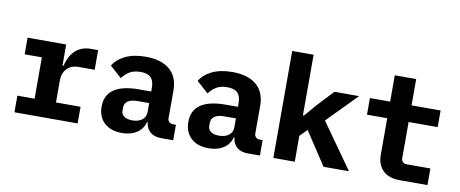

<svg xmlns="http://www.w3.org/2000/svg" viewBox="-66 -1018 3131 1308"><g transform="rotate(10 1500.0 -364.0)"><path d="M74 -115H193V-401H74V-516H341V-370H348Q385 -516 513 -516H562V-380H452Q399 -380 370 -348.5Q341 -317 341 -268V-115H511V0H74Z M1087 0Q1041 0 1012.5 -24Q984 -48 980 -91H975Q962 -41 920 -14.5Q878 12 818 12Q742 12 697 -29Q652 -70 652 -142Q652 -301 884 -301H967V-327Q967 -374 945 -397Q923 -420 873 -420Q829 -420 799.5 -403Q770 -386 747 -355L666 -427Q693 -473 750 -500.5Q807 -528 890 -528Q997 -528 1056 -478.5Q1115 -429 1115 -333V-141Q1115 -127 1125 -117Q1135 -107 1149 -107H1172V0ZM967 -159V-221H888Q844 -221 820.5 -205.5Q797 -190 797 -160V-140Q797 -113 817.5 -99Q838 -85 874 -85Q915 -85 941 -104.5Q967 -124 967 -159Z M1687 0Q1641 0 1612.5 -24Q1584 -48 1580 -91H1575Q1562 -41 1520 -14.5Q1478 12 1418 12Q1342 12 1297 -29Q1252 -70 1252 -142Q1252 -301 1484 -301H1567V-327Q1567 -374 1545 -397Q1523 -420 1473 -420Q1429 -420 1399.5 -403Q1370 -386 1347 -355L1266 -427Q1293 -473 1350 -500.5Q1407 -528 1490 -528Q1597 -528 1656 -478.5Q1715 -429 1715 -333V-141Q1715 -127 1725 -117Q1735 -107 1749 -107H1772V0ZM1567 -159V-221H1488Q1444 -221 1420.5 -205.5Q1397 -190 1397 -160V-140Q1397 -113 1417.5 -99Q1438 -85 1474 -85Q1515 -85 1541 -104.5Q1567 -124 1567 -159Z M1865 -740H2013V-320H2020L2089 -401L2197 -516H2367L2167 -312L2388 0H2212L2062 -228L2013 -179V0H1865Z M2730 -149Q2730 -135 2740 -125Q2750 -115 2764 -115H2931V0H2740Q2662 0 2622 -40.5Q2582 -81 2582 -149V-401H2442V-516H2582V-698H2730V-516H2931V-401H2730Z"/></g></svg>

Font: iA Writer Duo S
Style: Bold
Weight: 700
Designer: Mike Abbink, Paul van der Laan, Pieter van Rosmalen, Oliver Reichenstein
Foundry: Bold Monday and Information Architects Inc.
Version: Version 2.000